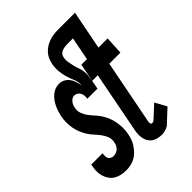

<svg xmlns="http://www.w3.org/2000/svg" viewBox="-214 -853 977 977"><g transform="rotate(-45 275.0 -364.0)"><path d="M117 12Q99 12 82 8.5Q65 5 50.5 -3.5Q36 -12 26 -26Q16 -40 11 -56.5Q6 -73 6 -91Q6 -109 10 -128L11 -135H93L92 -132Q91 -124 91 -115Q91 -106 95 -99.5Q99 -93 106.5 -89Q114 -85 122 -85Q131 -85 141 -88.5Q151 -92 157.5 -98.5Q164 -105 168.5 -114Q173 -123 174 -132Q179 -153 171.5 -171.5Q164 -190 152.5 -205Q141 -220 128 -234Q115 -248 105 -264Q95 -280 87.5 -298Q80 -316 76.5 -336Q73 -356 73 -376.5Q73 -397 77 -418Q80 -432 84.5 -446Q89 -460 95.5 -473.5Q102 -487 111 -499.5Q120 -512 132 -522Q144 -532 157.5 -537Q171 -542 185 -542Q202 -542 216 -534.5Q230 -527 239.5 -514.5Q249 -502 254 -486.5Q259 -471 261 -454Q264 -479 254.5 -500Q245 -521 238.5 -543.5Q232 -566 230 -590.5Q228 -615 233 -640Q236 -655 242.5 -669.5Q249 -684 260.5 -696.5Q272 -709 286 -717.5Q300 -726 315 -731Q330 -736 345.5 -738Q361 -740 376 -740H458L441 -655H359Q353 -655 347 -654.5Q341 -654 334.5 -652.5Q328 -651 322 -649Q316 -647 310.5 -642.5Q305 -638 302 -632.5Q299 -627 298 -621Q294 -604 297 -588.5Q300 -573 303 -558Q306 -543 311.5 -529Q317 -515 319.5 -499Q322 -483 320.5 -467Q319 -451 316 -435L307 -386H234Q236 -397 235 -407.5Q234 -418 229.5 -426Q225 -434 216.5 -439.5Q208 -445 198 -445Q190 -445 182.5 -440.5Q175 -436 170 -429.5Q165 -423 161.5 -415.5Q158 -408 157 -400Q152 -379 159 -360Q166 -341 177.5 -326Q189 -311 202 -297Q215 -283 225 -267Q235 -251 242.5 -233Q250 -215 253.5 -195.5Q257 -176 257.5 -155Q258 -134 254 -114Q251 -97 245.5 -81.5Q240 -66 230.5 -51.5Q221 -37 208.5 -24Q196 -11 181 -3Q166 5 149.5 8.5Q133 12 117 12ZM375 12Q360 12 346.5 9Q333 6 321.5 -1Q310 -8 302.5 -19Q295 -30 291.5 -44.5Q288 -59 288.5 -73.5Q289 -88 292 -103L356 -433H316L335 -530H375L416 -740H499L458 -530H524L519 -433H439L371 -84Q370 -78 371.5 -71.5Q373 -65 379 -65Q383 -65 386.5 -66Q390 -67 393 -69L461 -132L495 -70L427 -7Q425 -4 421.5 -2Q418 0 414 2Q405 7 395 9.5Q385 12 375 12Z"/></g></svg>

Font: Lode
Style: Bold Italic
Weight: 700
Italic angle: -11°
Monospace: yes
Designer: Belleve Invis
Foundry: Belleve Invis
Version: Version 29.2.0; ttfautohint (v1.8.3)